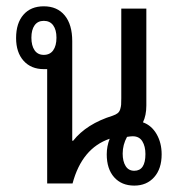

<svg xmlns="http://www.w3.org/2000/svg" viewBox="-20 -579 557 606"><path d="M403.8 6.8Q363.8 6.8 340.3 -19.5Q316.9 -45.9 316.9 -91.8Q316.9 -117.2 326.2 -141.1Q238.8 -111.3 209 0H128.9V-360.8H118.2Q78.1 -360.8 54.4 -387.2Q30.8 -413.6 30.8 -459Q30.8 -505.9 54 -532.5Q77.1 -559.1 118.2 -559.1Q160.6 -559.1 184.3 -530.3Q208 -501.5 208 -449.2V-134.8H210.9Q252.9 -188 335.9 -213.9Q345.7 -217.3 351.3 -221.7Q356.9 -226.1 359.4 -234.1Q361.8 -242.2 362.3 -248.5Q362.8 -254.9 362.8 -269V-551.8H441.9V-246.1Q441.9 -214.8 431.2 -192.9Q458.5 -183.1 474.4 -155.5Q490.2 -127.9 490.2 -91.8Q490.2 -46.4 466.6 -19.8Q442.9 6.8 403.8 6.8ZM118.2 -405.8Q137.7 -405.8 147.9 -420.2Q158.2 -434.6 158.2 -460Q158.2 -484.9 147.9 -499Q137.7 -513.2 118.2 -513.2Q99.1 -513.2 89.1 -499Q79.1 -484.9 79.1 -460Q79.1 -435.1 89.1 -420.4Q99.1 -405.8 118.2 -405.8ZM403.8 -40Q439 -40 439 -92.8Q439 -117.2 429.2 -133.1Q419.4 -148.9 398.9 -148.9Q392.6 -148.9 380.9 -147Q367.2 -122.1 367.2 -94.2Q367.2 -69.8 376.5 -54.9Q385.7 -40 403.8 -40Z"/></svg>

Font: Noto Sans Thai Looped Condensed
Style: Regular
Weight: 400
Width: 3
Designer: Sasikarn Vongin, Ben Mitchell
Foundry: The Fontpad Ltd
Version: Version 1.00